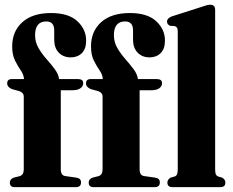

<svg xmlns="http://www.w3.org/2000/svg" viewBox="-20 -768 955 788"><path d="M229.5 -73.5Q229.5 -48 247.5 -45.5L293 -39Q312.5 -36.5 312.5 -19.5Q312.5 0 292 0H40Q20.5 0 20.5 -18.5Q20.5 -33 36.5 -39L60.5 -45Q77.5 -50 77.5 -72.5V-372.5Q77.5 -386.5 61 -393.5L28.5 -402.5Q9.5 -411 9.5 -426Q9.5 -443.5 29 -443.5H78.5Q77.5 -461.5 65.5 -478.8Q53.5 -496 41.8 -519.2Q30 -542.5 30 -577.5Q30 -639.5 71.8 -677Q113.5 -714.5 189.5 -714.5Q261.5 -714.5 297.5 -681Q333.5 -647.5 333.5 -601.5Q333.5 -567 315.8 -549.8Q298 -532.5 270.5 -532.5Q240 -532.5 221.2 -552Q202.5 -571.5 202.5 -604.5V-643.5Q202.5 -680 170 -680Q124 -680 124 -623.5Q124 -595 138 -571Q152 -547 171 -525.5Q190 -504 205 -483.8Q220 -463.5 222.5 -443.5H300Q321.5 -443.5 321.5 -426.5Q321.5 -414 310.2 -405.8Q299 -397.5 275.5 -397.5H229.5ZM553 -73.5Q553 -48 571 -45.5L616.5 -39Q636 -36.5 636 -19.5Q636 0 615.5 0H363.5Q344 0 344 -18.5Q344 -33 360 -39L384 -45Q401 -50 401 -72.5V-372.5Q401 -386.5 384.5 -393.5L352 -402.5Q333 -411 333 -426Q333 -443.5 352.5 -443.5H402Q401 -461.5 389 -478.8Q377 -496 365.2 -519.2Q353.5 -542.5 353.5 -577.5Q353.5 -639.5 395.2 -677Q437 -714.5 513 -714.5Q585 -714.5 621 -681Q657 -647.5 657 -601.5Q657 -567 639.2 -549.8Q621.5 -532.5 594 -532.5Q563.5 -532.5 544.8 -552Q526 -571.5 526 -604.5V-643.5Q526 -680 493.5 -680Q447.5 -680 447.5 -623.5Q447.5 -595 461.5 -571Q475.5 -547 494.5 -525.5Q513.5 -504 528.5 -483.8Q543.5 -463.5 546 -443.5H623.5Q645 -443.5 645 -426.5Q645 -414 633.8 -405.8Q622.5 -397.5 599 -397.5H553ZM863 -727V-73.5Q863 -59 866 -52.5Q869 -46 876 -43.5L892 -39Q905 -31 905 -19Q905 0 884.5 0H687.5Q667 0 667 -19Q667 -31 680 -39L696.5 -43.5Q703.5 -46 706.5 -52.5Q709.5 -59 709.5 -73V-638.5Q709.5 -649.5 706.5 -654Q703.5 -658.5 697 -661L678 -662Q665.5 -668 665.5 -679.5Q665.5 -693 684.5 -700.5L808 -740Q822 -745 829.2 -746.8Q836.5 -748.5 843.5 -748.5Q863 -748.5 863 -727Z"/></svg>

Font: Fraunces 144pt Soft
Style: Bold
Weight: 700
Version: Version 1.000;[0bf87f6ff]